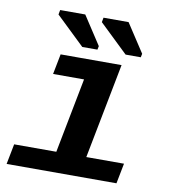

<svg xmlns="http://www.w3.org/2000/svg" viewBox="-82 -795 763 865"><g transform="rotate(10 300.0 -362.5)"><path d="M354.5 -92.8H526.9L508.8 0H6.3L24.4 -92.8H217.3L283.7 -435.5H142.1L160.2 -528.3H439ZM317.9 -703.6 321.8 -724.6H436.5L521.5 -594.7L518.1 -578.1H448.7ZM119.6 -703.6 123.5 -724.6H238.3L323.2 -594.7L319.8 -578.1H250.5Z"/></g></svg>

Font: Cousine
Style: Bold Italic
Weight: 700
Italic angle: -12°
Monospace: yes
Designer: Steve Matteson
Foundry: Ascender Corporation
Version: Version 1.20